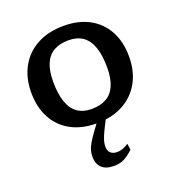

<svg xmlns="http://www.w3.org/2000/svg" viewBox="-134 -612 880 959"><g transform="rotate(-20 305.5 -132.0)"><path d="M302 -65Q348 -65 379.8 -82.8Q411.5 -100.5 428 -137.8Q444.5 -175 444.5 -234Q444.5 -299 429.5 -342Q414.5 -385 384.5 -406.2Q354.5 -427.5 309 -427.5Q263 -427.5 231.2 -410Q199.5 -392.5 183 -355Q166.5 -317.5 166.5 -258.5Q166.5 -194 181.5 -150.8Q196.5 -107.5 226.5 -86.2Q256.5 -65 302 -65ZM300.5 11Q221 11 163.8 -20.5Q106.5 -52 75.8 -109.5Q45 -167 45 -244.5Q45 -323 77.5 -381.2Q110 -439.5 169.5 -471.5Q229 -503.5 310.5 -503.5Q390 -503.5 447.2 -472Q504.5 -440.5 535.2 -383.2Q566 -326 566 -248Q566 -169.5 533.5 -111.2Q501 -53 441.5 -21Q382 11 300.5 11ZM331 43Q319.5 66 313 82Q306.5 98 303.5 110.5Q300.5 123 300.5 135Q300.5 157 312.8 168.8Q325 180.5 347 180.5Q362 180.5 375.2 176.2Q388.5 172 409 159L413 192.5Q383.5 219.5 361.2 230Q339 240.5 310 240.5Q265 240.5 243.8 218.8Q222.5 197 222.5 161Q222.5 144.5 226.8 128.2Q231 112 243.2 91Q255.5 70 278 39.5L326.5 -26.5H366.5Z"/></g></svg>

Font: Newsreader 9pt Medium
Style: Regular
Weight: 500
Designer: Hugues Gentile
Foundry: Production Type
Version: Version 1.003